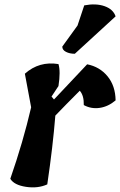

<svg xmlns="http://www.w3.org/2000/svg" viewBox="-20 -837 536 857"><path d="M210 -406 221 -393Q363 -544 369 -550Q425 -539 460 -496.5Q495 -454 496 -389Q463 -361 425 -355.5Q387 -350 354 -368Q355 -411 336 -432Q272 -368 227 -321Q216 -183 191 -14Q149 5 96 -3Q43 -11 26 -39Q83 -203 119 -358L91 -508Q155 -565 241 -551Q251 -518 241 -453ZM496 -764 314 -597Q291 -597 274.5 -605.5Q258 -614 258 -629L326 -723L356 -813Q408 -823 446.5 -809.5Q485 -796 496 -764Z"/></svg>

Font: Tillana SemiBold
Style: Regular
Weight: 600
Designer: Lipi Raval (Devanagari, Latin), Jonny Pinhorn (Latin)
Foundry: Indian Type Foundry
Version: Version 2.003;PS 1.0;hotconv 1.0.79;makeotf.lib2.5.61930; tt